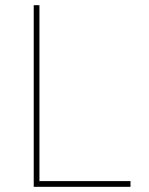

<svg xmlns="http://www.w3.org/2000/svg" viewBox="-20 -720 573 740"><path d="M110 0V-700H132V-22H483V0Z"/></svg>

Font: Lexend Thin
Style: Regular
Weight: 100
Designer: Bonnie Shaver-Troup, Thomas Jockin
Foundry: Lexend
Version: Version 1.007; ttfautohint (v1.8.3)